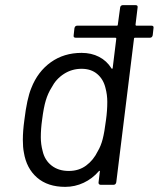

<svg xmlns="http://www.w3.org/2000/svg" viewBox="-20 -720 618 748"><path d="M578 -610 575 -583Q573 -573 564 -573H506Q502 -573 502 -569L433 -10Q431 0 422 0H372Q368 0 365.5 -3Q363 -6 364 -10L369 -52Q370 -54 368.5 -54.5Q367 -55 365 -53Q340 -24 306 -8Q272 8 234 8Q166 8 124.5 -28Q83 -64 73 -126Q69 -146 69 -175Q69 -210 75 -253Q85 -336 102 -377Q127 -441 178 -477.5Q229 -514 298 -514Q336 -514 366 -498.5Q396 -483 414 -454Q417 -449 419 -455L433 -569Q433 -573 429 -573H275Q265 -573 267 -583L270 -610Q272 -620 281 -620H435Q439 -620 439 -624L448 -690Q448 -694 451 -697Q454 -700 458 -700H508Q518 -700 516 -690L508 -624Q508 -620 512 -620H570Q580 -620 578 -610ZM393 -253Q398 -289 398 -323Q398 -351 391 -377Q383 -411 359 -431.5Q335 -452 298 -452Q260 -452 229 -432Q198 -412 181 -379Q167 -357 158.5 -329Q150 -301 144 -253Q139 -218 139 -185Q139 -158 146 -132Q154 -96 181 -75Q208 -54 248 -54Q287 -54 315.5 -75Q344 -96 361 -131Q373 -151 380 -178Q387 -205 393 -253Z"/></svg>

Font: Barlow
Style: Italic
Weight: 400
Italic angle: -7°
Designer: Jeremy Tribby
Foundry: Tribby Type
Version: Version 1.408